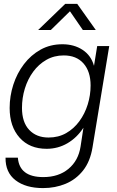

<svg xmlns="http://www.w3.org/2000/svg" viewBox="-20 -751 599 981"><path d="M200.2 210Q111.3 210 59.3 169.9Q7.3 129.9 8.3 54.7H71.3Q79.1 153.8 201.2 153.8Q279.3 153.8 329.8 111.8Q380.4 69.8 391.6 -2L406.2 -97.7H405.8Q373 -47.4 324.5 -19Q275.9 9.3 218.3 9.3Q130.9 9.3 80.1 -47.6Q29.3 -104.5 29.3 -199.2Q29.3 -260.3 48.1 -318.4Q66.9 -376.5 102.3 -423.1Q137.7 -469.7 187.3 -497.3Q236.8 -524.9 298.8 -524.9Q358.4 -524.9 401.9 -496.3Q445.3 -467.8 460 -415.5H460.4L476.6 -515.6H538.1L452.6 2.4Q440.9 74.2 404.5 120.1Q368.2 166 315.2 188Q262.2 210 200.2 210ZM228 -48.3Q278.3 -48.3 317.9 -70.8Q357.4 -93.3 385.5 -131.6Q413.6 -169.9 428.2 -217.3Q442.9 -264.6 442.9 -314Q442.9 -385.7 406.7 -426.8Q370.6 -467.8 305.7 -467.8Q256.3 -467.8 216.8 -445.1Q177.2 -422.4 149.4 -384.3Q121.6 -346.2 106.9 -298.3Q92.3 -250.5 92.3 -199.7Q92.3 -126.5 129.2 -87.4Q166 -48.3 228 -48.3ZM239.7 -597.7H174.8L175.3 -598.1L313.5 -731.4H374.5L469.2 -598.1L468.8 -597.7H403.3L337.4 -693.4Z"/></svg>

Font: Inter Display Light
Style: Italic
Weight: 300
Italic angle: -9.39999°
Designer: Rasmus Andersson
Foundry: rsms
Version: Version 4.000;git-a52131595